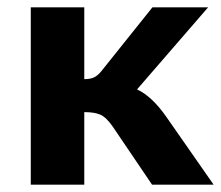

<svg xmlns="http://www.w3.org/2000/svg" viewBox="-20 -504 603 524"><path d="M64 -484H210V-288Q226 -288 236 -292.5Q246 -297 256 -309L396 -484H548L354 -260Q395 -241 434 -185L563 0H395L288 -158Q270 -184 254 -191Q238 -198 210 -198V0H64Z"/></svg>

Font: Play
Style: Bold
Weight: 700
Designer: Jonas Hecksher (Cyrillic expansion: Cyreal)
Foundry: Jonas Hecksher, Playtype, e-types AS
Version: Version 2.101; ttfautohint (v1.5.65-e2d9)